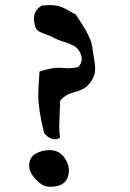

<svg xmlns="http://www.w3.org/2000/svg" viewBox="-20 -754 503 742"><path d="M211.9 -222.7Q204.1 -215.8 192.4 -215.8Q169.9 -215.8 150.4 -240.2Q127.9 -330.1 127.9 -386.7Q127.9 -416 132.8 -477.5Q177.7 -492.2 206.1 -492.2Q213.9 -492.2 226.1 -491.2Q238.3 -490.2 244.1 -490.2Q262.7 -490.2 282.2 -495.1Q295.9 -508.8 295.9 -527.3Q295.9 -536.1 291 -547.9Q282.2 -567.4 265.6 -576.7Q249 -585.9 224.6 -593.3Q200.2 -600.6 185.5 -609.4Q175.8 -615.2 158.7 -620.6Q141.6 -626 130.4 -632.8Q119.1 -639.6 115.2 -653.3Q111.3 -668 111.3 -682.6Q111.3 -714.8 141.6 -732.4Q165 -734.4 171.9 -734.4Q199.2 -734.4 218.3 -726.6Q237.3 -718.8 273.4 -697.3Q277.3 -690.4 292 -668.5Q306.6 -646.5 310.1 -639.6Q313.5 -632.8 321.8 -616.7Q330.1 -600.6 333.5 -586.9Q336.9 -573.2 338.9 -555.7Q339.8 -549.8 343.8 -525.4Q347.7 -501 347.7 -489.3Q347.7 -452.1 317.4 -421.9Q302.7 -407.2 265.1 -397Q227.5 -386.7 211.9 -363.3V-346.7Q211.9 -332 210.4 -306.6Q209 -281.2 209 -266.6Q209 -239.3 211.9 -222.7ZM170.9 -173.8Q207 -173.8 226.6 -147.9Q246.1 -122.1 246.1 -96.7Q246.1 -32.2 173.8 -32.2Q148.4 -32.2 129.9 -49.8Q92.8 -82 92.8 -113.3Q92.8 -145.5 117.2 -159.7Q141.6 -173.8 170.9 -173.8Z"/></svg>

Font: LPEducational
Style: Medium
Weight: 500
Designer: Based on Essays1743, by John Stracke, which says:

Based on the typeface in a 1743 English translation of the essays of 
Version: Version 001.204